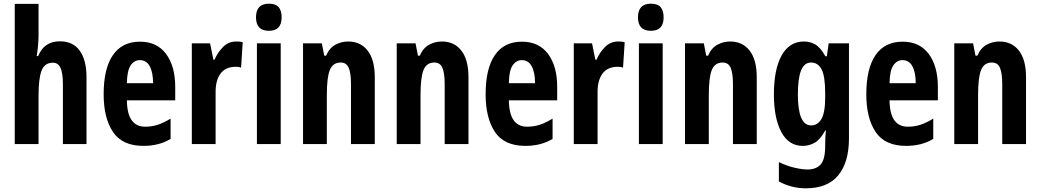

<svg xmlns="http://www.w3.org/2000/svg" viewBox="-20 -781 5642 1041"><path d="M189 -589Q189 -564 186 -532Q183 -500 179 -477H187Q219 -557 305 -557Q376 -557 412.5 -506Q449 -455 449 -362V0H321V-325Q321 -385 308 -413Q295 -441 267 -441Q222 -441 205.5 -398.5Q189 -356 189 -264V0H60V-760H189Z M739 -555Q831 -555 880.5 -488.5Q930 -422 930 -310V-237H668Q669 -164 694 -129Q719 -94 767 -94Q803 -94 835.5 -104.5Q868 -115 905 -138V-28Q872 -8 835 1Q798 10 758 10Q643 10 592.5 -65.5Q542 -141 542 -270Q542 -409 592 -482Q642 -555 739 -555ZM738 -455Q708 -455 688.5 -426.5Q669 -398 668 -330H810Q810 -388 792 -421.5Q774 -455 738 -455Z M1261 -556Q1267 -556 1275.5 -555.5Q1284 -555 1296 -552L1287 -414Q1281 -417 1271.5 -418Q1262 -419 1260 -419Q1202 -419 1175 -381Q1148 -343 1149 -279V0H1020V-546H1119L1137 -457H1143Q1159 -495 1188.5 -525.5Q1218 -556 1261 -556Z M1438 -761Q1475 -761 1491 -742Q1507 -723 1507 -687Q1507 -614 1438 -614Q1368 -614 1368 -687Q1368 -761 1438 -761ZM1502 -546V0H1373V-546Z M1868 -556Q1935 -556 1973.5 -506.5Q2012 -457 2012 -362V0H1883V-325Q1883 -383 1871 -412.5Q1859 -442 1827 -442Q1785 -442 1768.5 -402Q1752 -362 1752 -264V0H1623V-546H1725L1738 -479H1748Q1766 -521 1798.5 -538.5Q1831 -556 1868 -556Z M2376 -556Q2443 -556 2481.5 -506.5Q2520 -457 2520 -362V0H2391V-325Q2391 -383 2379 -412.5Q2367 -442 2335 -442Q2293 -442 2276.5 -402Q2260 -362 2260 -264V0H2131V-546H2233L2246 -479H2256Q2274 -521 2306.5 -538.5Q2339 -556 2376 -556Z M2810 -555Q2902 -555 2951.5 -488.5Q3001 -422 3001 -310V-237H2739Q2740 -164 2765 -129Q2790 -94 2838 -94Q2874 -94 2906.5 -104.5Q2939 -115 2976 -138V-28Q2943 -8 2906 1Q2869 10 2829 10Q2714 10 2663.5 -65.5Q2613 -141 2613 -270Q2613 -409 2663 -482Q2713 -555 2810 -555ZM2809 -455Q2779 -455 2759.5 -426.5Q2740 -398 2739 -330H2881Q2881 -388 2863 -421.5Q2845 -455 2809 -455Z M3332 -556Q3338 -556 3346.5 -555.5Q3355 -555 3367 -552L3358 -414Q3352 -417 3342.5 -418Q3333 -419 3331 -419Q3273 -419 3246 -381Q3219 -343 3220 -279V0H3091V-546H3190L3208 -457H3214Q3230 -495 3259.5 -525.5Q3289 -556 3332 -556Z M3509 -761Q3546 -761 3562 -742Q3578 -723 3578 -687Q3578 -614 3509 -614Q3439 -614 3439 -687Q3439 -761 3509 -761ZM3573 -546V0H3444V-546Z M3939 -556Q4006 -556 4044.5 -506.5Q4083 -457 4083 -362V0H3954V-325Q3954 -383 3942 -412.5Q3930 -442 3898 -442Q3856 -442 3839.5 -402Q3823 -362 3823 -264V0H3694V-546H3796L3809 -479H3819Q3837 -521 3869.5 -538.5Q3902 -556 3939 -556Z M4339 -556Q4373 -556 4401 -539.5Q4429 -523 4455 -476H4463L4473 -546H4583V-31Q4583 99 4525 169.5Q4467 240 4349 240Q4272 240 4203 203V98Q4247 119 4288.5 128.5Q4330 138 4358 138Q4405 138 4429.5 110.5Q4454 83 4454 12V5Q4454 -15 4455 -35.5Q4456 -56 4458 -73H4454Q4427 -24 4397 -7Q4367 10 4333 10Q4256 10 4216 -65.5Q4176 -141 4176 -269Q4176 -405 4218 -480.5Q4260 -556 4339 -556ZM4377 -442Q4341 -442 4323.5 -399.5Q4306 -357 4306 -268Q4306 -101 4378 -101Q4413 -101 4433.5 -135.5Q4454 -170 4454 -253V-276Q4454 -368 4434.5 -405Q4415 -442 4377 -442Z M4874 -555Q4966 -555 5015.5 -488.5Q5065 -422 5065 -310V-237H4803Q4804 -164 4829 -129Q4854 -94 4902 -94Q4938 -94 4970.5 -104.5Q5003 -115 5040 -138V-28Q5007 -8 4970 1Q4933 10 4893 10Q4778 10 4727.5 -65.5Q4677 -141 4677 -270Q4677 -409 4727 -482Q4777 -555 4874 -555ZM4873 -455Q4843 -455 4823.5 -426.5Q4804 -398 4803 -330H4945Q4945 -388 4927 -421.5Q4909 -455 4873 -455Z M5399 -556Q5466 -556 5504.5 -506.5Q5543 -457 5543 -362V0H5414V-325Q5414 -383 5402 -412.5Q5390 -442 5358 -442Q5316 -442 5299.5 -402Q5283 -362 5283 -264V0H5154V-546H5256L5269 -479H5279Q5297 -521 5329.5 -538.5Q5362 -556 5399 -556Z"/></svg>

Font: Noto Sans Gujarati ExtraCondensed
Style: Bold
Weight: 700
Width: 2
Designer: Jelle Bosma - Monotype Design Team, Universal Thirst
Foundry: Monotype Imaging Inc.
Version: Version 2.106; ttfautohint (v1.8.4.7-5d5b)